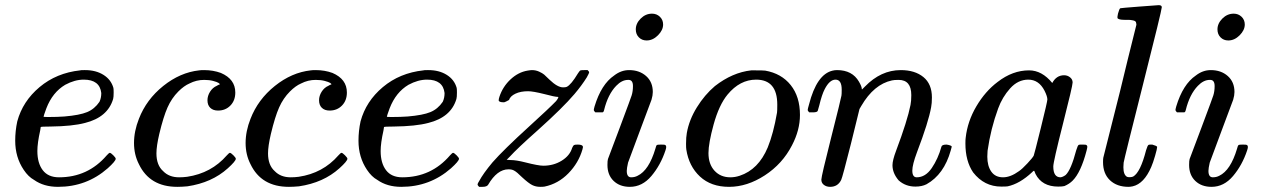

<svg xmlns="http://www.w3.org/2000/svg" viewBox="-20 -714 4905 745"><path d="M406 -121Q410 -121 419.5 -111.5Q429 -102 429 -98Q429 -89 398 -61Q316 11 205 11Q150 11 112 -16Q90 -28 72 -55Q39 -104 39 -168Q39 -206 47 -243Q68 -321 133.5 -376Q199 -431 291 -441Q292 -442 307 -442H310Q352 -442 381.5 -423.5Q411 -405 420 -373Q421 -369 421 -355Q421 -337 419 -330Q398 -259 310 -237Q261 -224 176 -223Q139 -223 138 -221Q138 -220 136 -208Q125 -159 125 -128Q125 -81 146 -53.5Q167 -26 209 -26Q321 -26 394 -111Q403 -121 406 -121ZM373 -353Q367 -405 305 -405Q270 -405 233 -385Q184 -356 160 -294Q149 -264 149 -261Q149 -260 169 -260Q202 -260 230 -262Q289 -267 318 -279Q347 -291 366 -319Q373 -334 373 -353Z M872 -121Q876 -121 885.5 -111.5Q895 -102 895 -98Q895 -89 864 -61Q802 -5 707 9Q685 11 668 11Q561 11 519 -77Q500 -114 500 -159Q500 -205 519 -253Q548 -328 613.5 -380.5Q679 -433 753 -441Q759 -442 772 -442Q807 -442 837 -431Q893 -407 893 -355Q893 -324 874 -304.5Q855 -285 826 -285Q807 -285 796 -295.5Q785 -306 785 -325Q785 -342 795 -358Q805 -374 821 -381Q829 -386 832 -386L833 -387Q833 -389 827.5 -392.5Q822 -396 807 -400Q792 -404 772 -404Q742 -404 715 -390Q694 -381 672 -359Q646 -333 630 -297Q614 -261 598 -194Q587 -147 587 -119Q587 -73 613 -50Q636 -26 675 -26Q690 -26 706 -28Q800 -42 860 -111Q869 -121 872 -121Z M1305 -121Q1309 -121 1318.5 -111.5Q1328 -102 1328 -98Q1328 -89 1297 -61Q1235 -5 1140 9Q1118 11 1101 11Q994 11 952 -77Q933 -114 933 -159Q933 -205 952 -253Q981 -328 1046.5 -380.5Q1112 -433 1186 -441Q1192 -442 1205 -442Q1240 -442 1270 -431Q1326 -407 1326 -355Q1326 -324 1307 -304.5Q1288 -285 1259 -285Q1240 -285 1229 -295.5Q1218 -306 1218 -325Q1218 -342 1228 -358Q1238 -374 1254 -381Q1262 -386 1265 -386L1266 -387Q1266 -389 1260.5 -392.5Q1255 -396 1240 -400Q1225 -404 1205 -404Q1175 -404 1148 -390Q1127 -381 1105 -359Q1079 -333 1063 -297Q1047 -261 1031 -194Q1020 -147 1020 -119Q1020 -73 1046 -50Q1069 -26 1108 -26Q1123 -26 1139 -28Q1233 -42 1293 -111Q1302 -121 1305 -121Z M1738 -121Q1742 -121 1751.5 -111.5Q1761 -102 1761 -98Q1761 -89 1730 -61Q1648 11 1537 11Q1482 11 1444 -16Q1422 -28 1404 -55Q1371 -104 1371 -168Q1371 -206 1379 -243Q1400 -321 1465.5 -376Q1531 -431 1623 -441Q1624 -442 1639 -442H1642Q1684 -442 1713.5 -423.5Q1743 -405 1752 -373Q1753 -369 1753 -355Q1753 -337 1751 -330Q1730 -259 1642 -237Q1593 -224 1508 -223Q1471 -223 1470 -221Q1470 -220 1468 -208Q1457 -159 1457 -128Q1457 -81 1478 -53.5Q1499 -26 1541 -26Q1653 -26 1726 -111Q1735 -121 1738 -121ZM1705 -353Q1699 -405 1637 -405Q1602 -405 1565 -385Q1516 -356 1492 -294Q1481 -264 1481 -261Q1481 -260 1501 -260Q1534 -260 1562 -262Q1621 -267 1650 -279Q1679 -291 1698 -319Q1705 -334 1705 -353Z M1839 11Q1833 5 1833 2Q1833 -2 1839 -11Q1855 -41 1891 -84Q1933 -132 2034 -224Q2111 -294 2138 -322Q2150 -338 2145 -338Q2133 -338 2092 -349Q2048 -360 2029 -360Q2000 -360 1980 -350.5Q1960 -341 1955 -326Q1941 -318 1936 -317Q1915 -317 1915 -325Q1915 -330 1918 -339Q1931 -378 1961 -406Q1991 -434 2027 -440Q2039 -442 2044 -442Q2059 -442 2072 -436Q2085 -430 2091.5 -424.5Q2098 -419 2112 -405Q2143 -375 2165 -375Q2174 -375 2179 -377Q2196 -385 2223 -430Q2230 -441 2233 -441Q2236 -442 2247 -442H2260Q2266 -436 2266 -434Q2266 -430 2257 -414Q2237 -382 2209 -349Q2164 -296 2067 -209Q1987 -138 1958 -106L1946 -94L1961 -93Q1983 -93 2018 -84Q2069 -71 2088 -71Q2128 -71 2159.5 -90.5Q2191 -110 2200 -140Q2204 -149 2207 -151Q2210 -153 2222 -153Q2242 -153 2242 -143Q2242 -142 2240 -134Q2225 -82 2185.5 -41.5Q2146 -1 2093 10Q2087 11 2076 11Q2059 11 2045 4Q2031 -3 2006 -26Q1985 -47 1975 -52Q1967 -57 1953 -57Q1909 -57 1874 3Q1869 11 1852 11Z M2447 -600Q2447 -623 2466 -642Q2485 -661 2510 -661Q2528 -661 2540.5 -649Q2553 -637 2553 -619Q2553 -597 2533 -577Q2513 -557 2489 -557Q2471 -557 2459 -569Q2447 -581 2447 -600ZM2424 11Q2385 11 2361 -12Q2337 -35 2337 -74Q2337 -91 2339 -97Q2340 -99 2385.5 -220.5Q2431 -342 2431 -344Q2436 -360 2436 -380Q2436 -404 2419 -404H2417Q2393 -404 2371 -381Q2339 -348 2324 -287Q2324 -286 2323 -283.5Q2322 -281 2321.5 -280.5Q2321 -280 2320 -279Q2319 -278 2316.5 -278Q2314 -278 2312 -278Q2310 -278 2304 -278H2290Q2284 -284 2284 -287Q2284 -290 2287 -301Q2313 -387 2363 -421Q2390 -442 2421 -442Q2461 -442 2487 -419Q2513 -396 2513 -357Q2513 -344 2508 -327Q2507 -325 2462 -204L2417 -83Q2412 -61 2412 -51Q2412 -26 2429 -26Q2443 -26 2454 -32Q2498 -53 2523 -137Q2526 -149 2528.5 -151Q2531 -153 2545 -153Q2554 -153 2557.5 -152.5Q2561 -152 2563 -150Q2565 -148 2565 -143Q2565 -139 2562 -130Q2543 -73 2507.5 -31Q2472 11 2424 11Z M2895 -441H2909Q2941 -441 2949 -440Q3012 -429 3048 -384Q3084 -339 3084 -268Q3084 -209 3053 -150Q3016 -78 2947.5 -33.5Q2879 11 2809 11Q2739 11 2696 -29Q2653 -69 2643 -134Q2642 -140 2642 -156Q2642 -182 2645 -198Q2654 -249 2684 -297.5Q2714 -346 2754 -380Q2822 -433 2895 -441ZM2729 -120Q2729 -77 2752.5 -51.5Q2776 -26 2814 -26Q2832 -26 2850 -32Q2923 -56 2959 -142Q2981 -196 2995 -277Q2996 -283 2996 -308Q2996 -405 2914 -405Q2851 -405 2803 -347Q2770 -307 2749 -231Q2729 -158 2729 -120Z M3201 11Q3187 11 3177 3.5Q3167 -4 3167 -17Q3167 -30 3205 -180Q3243 -330 3245 -343Q3246 -348 3246 -366Q3246 -405 3222 -405Q3199 -405 3180 -368Q3169 -347 3159 -305Q3153 -285 3153 -284Q3151 -278 3134 -278H3120Q3114 -284 3114 -287Q3114 -291 3119 -308Q3149 -426 3211 -440Q3219 -442 3228 -442Q3287 -442 3313 -397Q3324 -378 3324 -369Q3324 -367 3325 -367L3336 -378Q3398 -442 3475 -442Q3530 -442 3563 -415Q3596 -388 3596 -336Q3596 -313 3593 -298Q3583 -241 3538 -123Q3520 -75 3520 -52Q3520 -26 3537 -26Q3571 -26 3595.5 -62Q3620 -98 3633 -145Q3635 -153 3653 -153Q3672 -150 3673 -145Q3673 -144 3669 -130Q3643 -37 3575 1Q3557 10 3532 10Q3494 10 3467 -14Q3443 -42 3443 -73Q3443 -92 3457 -129Q3501 -246 3513 -307Q3516 -322 3516 -345Q3516 -404 3467 -404Q3449 -404 3441 -402Q3371 -387 3322 -303L3315 -291L3282 -157Q3249 -26 3244 -16Q3231 11 3201 11Z M4180 -153Q4189 -153 4192 -152.5Q4195 -152 4197 -150Q4199 -148 4199 -144Q4199 -141 4196 -129Q4174 -45 4142 -13Q4129 0 4110 8Q4102 10 4086 10Q4023 10 3998 -39Q3993 -52 3993 -51Q3992 -52 3989 -50Q3987 -48 3985 -46Q3937 -1 3890 9Q3884 10 3865 10Q3799 10 3756 -45Q3726 -89 3726 -157Q3726 -173 3727 -179Q3734 -243 3768.5 -301.5Q3803 -360 3851 -396Q3909 -441 3973 -441Q4023 -441 4063 -392Q4079 -422 4109 -422Q4122 -422 4132 -414Q4142 -406 4142 -394Q4142 -381 4104.5 -233.5Q4067 -86 4067 -68Q4067 -26 4095 -26Q4104 -27 4115 -35Q4136 -55 4156 -131Q4162 -151 4166 -152Q4168 -153 4176 -153ZM3811 -106Q3811 -70 3826.5 -48Q3842 -26 3872 -26Q3901 -26 3934 -50Q3946 -58 3966.5 -80Q3987 -102 3991 -110Q3993 -114 4018.5 -217Q4044 -320 4044 -328Q4044 -340 4033 -362Q4011 -405 3970 -405Q3930 -405 3899.5 -371Q3869 -337 3853 -293Q3824 -214 3812 -129Q3812 -126 3811.5 -118Q3811 -110 3811 -106Z M4359 11Q4314 11 4287 -14.5Q4260 -40 4260 -85Q4260 -97 4261 -102L4326 -360Q4340 -418 4356 -483.5Q4372 -549 4380.5 -582Q4389 -615 4389 -616Q4390 -619 4389 -622Q4388 -625 4388 -627Q4388 -629 4386 -630.5Q4384 -632 4382.5 -633Q4381 -634 4378 -634.5Q4375 -635 4373 -635.5Q4371 -636 4366.5 -636.5Q4362 -637 4359.5 -637Q4357 -637 4352 -637Q4347 -637 4344 -637Q4320 -637 4316 -644Q4315 -647 4318 -661Q4323 -680 4327 -682Q4330 -683 4401.5 -688.5Q4473 -694 4476 -694Q4488 -694 4488 -686Q4488 -675 4415 -386Q4342 -97 4340 -83Q4340 -81 4339.5 -74.5Q4339 -68 4339 -65Q4339 -36 4353 -28Q4357 -26 4365 -26.5Q4373 -27 4377 -29Q4405 -45 4427 -131Q4433 -151 4437 -152Q4439 -153 4447 -153H4451Q4469 -148 4470 -144Q4470 -137 4462 -109.5Q4454 -82 4447 -66Q4419 -1 4375 9Q4365 11 4359 11Z M4704 -600Q4704 -623 4723 -642Q4742 -661 4767 -661Q4785 -661 4797.5 -649Q4810 -637 4810 -619Q4810 -597 4790 -577Q4770 -557 4746 -557Q4728 -557 4716 -569Q4704 -581 4704 -600ZM4681 11Q4642 11 4618 -12Q4594 -35 4594 -74Q4594 -91 4596 -97Q4597 -99 4642.5 -220.5Q4688 -342 4688 -344Q4693 -360 4693 -380Q4693 -404 4676 -404H4674Q4650 -404 4628 -381Q4596 -348 4581 -287Q4581 -286 4580 -283.5Q4579 -281 4578.5 -280.5Q4578 -280 4577 -279Q4576 -278 4573.5 -278Q4571 -278 4569 -278Q4567 -278 4561 -278H4547Q4541 -284 4541 -287Q4541 -290 4544 -301Q4570 -387 4620 -421Q4647 -442 4678 -442Q4718 -442 4744 -419Q4770 -396 4770 -357Q4770 -344 4765 -327Q4764 -325 4719 -204L4674 -83Q4669 -61 4669 -51Q4669 -26 4686 -26Q4700 -26 4711 -32Q4755 -53 4780 -137Q4783 -149 4785.5 -151Q4788 -153 4802 -153Q4811 -153 4814.5 -152.5Q4818 -152 4820 -150Q4822 -148 4822 -143Q4822 -139 4819 -130Q4800 -73 4764.5 -31Q4729 11 4681 11Z"/></svg>

Font: MathJax_Math
Style: Regular
Weight: 400
Version: Version 1.1